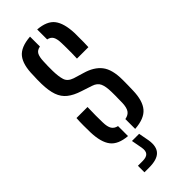

<svg xmlns="http://www.w3.org/2000/svg" viewBox="-253 -639 843 843"><g transform="rotate(-45 168.0 -218.0)"><path d="M187.5 6.5V-54.5Q209 -58.5 218.2 -72.2Q227.5 -86 228.5 -114.5Q228.5 -129 228.8 -139Q229 -149 229.2 -158.8Q229.5 -168.5 229 -181.5Q228.5 -216 220.2 -234.5Q212 -253 187.5 -261L137.5 -277.5Q101.5 -289 79.5 -306.5Q57.5 -324 47.5 -352.2Q37.5 -380.5 36.5 -424.5Q36 -438.5 36.5 -450.8Q37 -463 37.5 -477Q38 -541 62.2 -571.5Q86.5 -602 147.5 -606.5V-545Q128 -541.5 120.8 -528.2Q113.5 -515 112.5 -487.5Q112 -471 111.5 -459.5Q111 -448 111.5 -430Q112 -395 118.8 -373Q125.5 -351 154 -341.5L200.5 -327.5Q251.5 -313 276.2 -281Q301 -249 301 -185Q301 -170 300.8 -152.5Q300.5 -135 300 -120Q298.5 -57.5 273 -27.5Q247.5 2.5 187.5 6.5ZM225 -392.5Q226 -408 226 -426V-460Q226 -476 225.5 -487.5Q225 -514.5 217.5 -527.8Q210 -541 192 -544.5V-606.5Q248.5 -602 271.5 -572Q294.5 -542 297 -480V-421.5Q297 -406 296 -392.5ZM38 -121.5Q37.5 -141 37.5 -165Q37.5 -189 39 -209.5H107.5Q106.5 -180.5 106.5 -156.8Q106.5 -133 107 -114.5Q107.5 -86.5 116 -73Q124.5 -59.5 143 -55.5V6.5Q87 2 63.5 -28.2Q40 -58.5 38 -121.5ZM81.5 170V129.5H110.5Q134.5 129.5 144 118.8Q153.5 108 149.5 85L140 34H184.5L194 85Q200.5 128.5 180.2 149.2Q160 170 110.5 170Z"/></g></svg>

Font: Big Shoulders Stencil Display Thin Medium
Style: Regular
Weight: 500
Version: Version 2.001